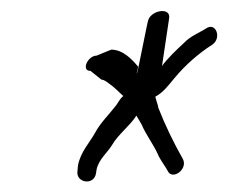

<svg xmlns="http://www.w3.org/2000/svg" viewBox="-20 -508 418 352"><path d="M146 -378 166 -362C171 -362 177 -357 181 -354C190 -348 198 -339 206 -332C200 -327 198 -322 193 -315C180 -298 164 -283 154 -264C144 -246 128 -230 123 -205C123 -204 122 -195 122 -194C119 -173 152 -167 156 -190L157 -197C161 -216 177 -228 186 -243C197 -262 218 -277 230 -296C234 -289 237 -285 240 -279C247 -262 262 -242 269 -226C274 -214 284 -202 289 -192C299 -179 325 -199 315 -217C298 -247 283 -278 270 -311C271 -312 264 -330 265 -331C279 -338 290 -353 300 -365C320 -389 344 -410 369 -426C387 -438 376 -468 358 -456C344 -447 329 -442 317 -429C305 -418 287 -401 277 -387L290 -474C294 -495 259 -490 252 -472C251 -472 232 -373 231 -373C230 -374 234 -385 233 -386C223 -398 206 -417 184 -417L157 -406C141 -406 128 -378 146 -378Z"/></svg>

Font: Photofail
Style: It
Weight: 400
Foundry: Cannot Into Space Fonts
Version: Version 0.97